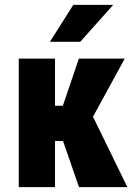

<svg xmlns="http://www.w3.org/2000/svg" viewBox="-20 -769 549 789"><path d="M206.1 -528.3V0H57.1V-528.3ZM492.7 -528.3 307.6 -189.5H183.6L165.5 -334.5H238.3L304.2 -528.3ZM304.7 0 229 -218.3 363.3 -287.1 503.4 0ZM185.1 -597.2 281.2 -749H445.3L309.6 -597.2Z"/></svg>

Font: Roboto Condensed ExtraBold
Style: Regular
Weight: 800
Designer: Christian Robertson
Foundry: Google
Version: Version 3.008; 2023